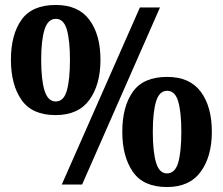

<svg xmlns="http://www.w3.org/2000/svg" viewBox="-20 -744 897 774"><path d="M204 -280Q109 -280 66.5 -341.5Q24 -403 24 -503Q24 -604 66.5 -664Q109 -724 205 -724Q296 -724 340.5 -664Q385 -604 385 -503Q385 -403 340.5 -341.5Q296 -280 204 -280ZM229 0 544 -714H625L311 0ZM205 -335Q237 -335 249.5 -379Q262 -423 262 -503Q262 -581 249.5 -624.5Q237 -668 205 -668Q173 -668 159.5 -624.5Q146 -581 146 -503Q146 -423 159.5 -379Q173 -335 205 -335ZM653 10Q558 10 515.5 -51.5Q473 -113 473 -213Q473 -314 515.5 -374Q558 -434 654 -434Q745 -434 789.5 -374Q834 -314 834 -213Q834 -113 789 -51.5Q744 10 653 10ZM653 -45Q686 -45 698.5 -89Q711 -133 711 -213Q711 -291 698.5 -334.5Q686 -378 654 -378Q622 -378 609 -334.5Q596 -291 596 -213Q596 -133 609 -89Q622 -45 653 -45Z"/></svg>

Font: Noto Serif Thai SemiCondensed Black
Style: Regular
Weight: 900
Width: 4
Designer: Monotype Design Team
Foundry: Monotype Imaging Inc.
Version: Version 2.002; ttfautohint (v1.8.4.7-5d5b)